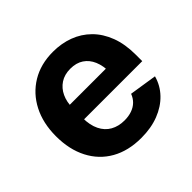

<svg xmlns="http://www.w3.org/2000/svg" viewBox="-140 -703 869 869"><g transform="rotate(-45 295.0 -268.5)"><path d="M305.7 10.7Q222.7 10.7 162.6 -23.4Q102.5 -57.6 70.1 -120.4Q37.6 -183.1 37.6 -268.1Q37.6 -351.6 70.1 -414.6Q102.5 -477.5 161.1 -512.9Q219.7 -548.3 298.3 -548.3Q352.5 -548.3 398.9 -531Q445.3 -513.7 480.2 -479Q515.1 -444.3 534.7 -392.8Q554.2 -341.3 554.2 -273.4V-232.4H96.7V-324.7H482.9L415 -300.3Q415 -342.3 401.9 -373.3Q388.7 -404.3 363 -421.4Q337.4 -438.5 299.8 -438.5Q262.2 -438.5 235.8 -421.1Q209.5 -403.8 195.6 -374Q181.6 -344.2 181.6 -305.7V-241.2Q181.6 -195.3 197.3 -163.3Q212.9 -131.3 241.5 -115.2Q270 -99.1 308.1 -99.1Q334 -99.1 355.2 -106.4Q376.5 -113.8 391.4 -128.2Q406.2 -142.6 414.1 -163.6L546.4 -143.1Q533.7 -96.7 500.7 -62.3Q467.8 -27.8 418.2 -8.5Q368.7 10.7 305.7 10.7Z"/></g></svg>

Font: Inter 17pt
Style: Bold
Weight: 700
Version: Version 4.001;git-66647c0bb